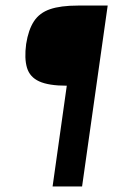

<svg xmlns="http://www.w3.org/2000/svg" viewBox="-20 -548 441 690"><path d="M367 -528 275 122H169L220 -240Q155 -240 121 -255.5Q87 -271 77 -304.5Q67 -338 74 -390Q82 -441 102 -471.5Q122 -502 160 -515Q198 -528 260 -528Z"/></svg>

Font: Genos Thin Medium
Style: Italic
Weight: 500
Italic angle: -8°
Version: Version 1.010